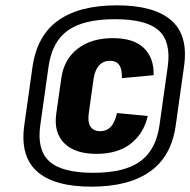

<svg xmlns="http://www.w3.org/2000/svg" viewBox="-20 -890 714 720"><path d="M342 -313Q261 -313 221 -353Q181 -393 191 -464L210 -597Q220 -668 271.5 -707.5Q323 -747 403 -747Q482 -747 520 -709.5Q558 -672 556 -608L437 -597Q438 -631 427 -646.5Q416 -662 392 -662Q368 -662 352 -645Q336 -628 331 -595L313 -466Q308 -432 319.5 -415Q331 -398 356 -398Q379 -398 394.5 -413.5Q410 -429 419 -466L534 -455Q519 -389 470 -351Q421 -313 342 -313ZM323 -190Q183 -190 119 -247Q55 -304 71 -420L102 -640Q119 -757 198.5 -813.5Q278 -870 418 -870Q558 -870 622.5 -813.5Q687 -757 670 -640L639 -420Q623 -304 543 -247Q463 -190 323 -190ZM330 -242Q447 -242 506 -285Q565 -328 578 -420L609 -640Q622 -733 575.5 -775.5Q529 -818 411 -818Q293 -818 234 -775.5Q175 -733 162 -640L131 -420Q118 -328 165 -285Q212 -242 330 -242Z"/></svg>

Font: Pathway Extreme Condensed Black
Style: Italic
Weight: 900
Width: 3
Italic angle: -8°
Version: Version 1.001;gftools[0.9.26]